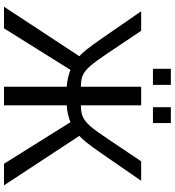

<svg xmlns="http://www.w3.org/2000/svg" viewBox="23 -900 877 963"><g transform="rotate(90 461.5 -418.5)"><path d="M415 -314.9V0H508.3V-314.9C521 -314.9 536.2 -317.1 554 -321.3C571.7 -325.5 584.6 -329.6 592.8 -333.5L801.3 0H909.7L661.1 -378.4C676.8 -389.8 705.9 -426.3 748.5 -487.8L886.7 -688H789.1L689 -539.1C654.1 -486.3 628.7 -450.9 612.8 -432.9C596.8 -414.8 581.5 -402.4 566.9 -395.8C552.2 -389.1 532.7 -385.7 508.3 -385.7V-688H415V-385.7C390.6 -385.7 371.3 -389 356.9 -395.5C342.6 -402 327.6 -414 312 -431.4C296.4 -448.8 270.5 -484.7 234.4 -539.1L134.3 -688H36.6L174.8 -487.8C217.4 -426.3 246.6 -389.8 262.2 -378.4L13.7 0H122.1L330.6 -333.5C338.7 -329.6 351.8 -325.5 369.9 -321.3C387.9 -317.1 403 -314.9 415 -314.9ZM517.6 -747.1H597.2V-836.9H517.6ZM325.2 -747.1H405.8V-836.9H325.2Z"/></g></svg>

Font: Arimo
Style: Regular
Weight: 400
Designer: Steve Matteson
Foundry: Monotype Imaging Inc.
Version: Version 1.32